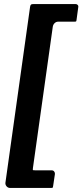

<svg xmlns="http://www.w3.org/2000/svg" viewBox="-20 -762 407 947"><path d="M29.9 165Q19.5 165 12.6 157.2Q5.7 149.3 6.7 139.6L128.5 -729.2Q130.2 -737.9 133.5 -739.9Q136.8 -742 147.9 -742H352.6Q359.5 -742 363.6 -737.3Q367.7 -732.6 366 -726.7L357.3 -662.3Q356.3 -656.4 354.5 -655.8Q352.6 -655.1 346.8 -655.1H267Q256.6 -655.1 249.1 -647.6Q241.6 -640.1 240.2 -629L142.5 66Q141 76.4 143 77.3Q144.9 78.1 154.6 78.1H235Q242.6 78.1 247.1 83.8Q251.6 89.5 250.9 96.4L242.2 154.4Q241.2 162.7 239.5 163.9Q237.7 165 229.2 165H29.9Z"/></svg>

Font: Libre Franklin Thin
Style: Italic
Weight: 100
Italic angle: -8°
Designer: Pablo Impallari, Rodrigo Fuenzalida, Nhung Nguyen
Foundry: Impallari Type
Version: Version 3.000